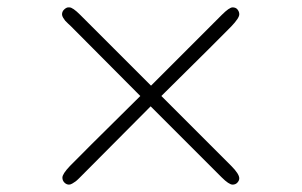

<svg xmlns="http://www.w3.org/2000/svg" viewBox="-20 -510 818 520"><path d="M148 -471Q148 -479 154 -484.5Q160 -490 165 -490H168Q177 -490 197 -470L389 -278L581 -470Q601 -490 610 -490Q619 -490 623.5 -484Q628 -478 628 -472Q629 -462 606 -438Q583 -414 417 -250L606 -61Q628 -39 628 -27Q628 -21 623 -15.5Q618 -10 610 -10Q600 -10 580 -30L388 -222L201 -34Q199 -32 193.5 -26.5Q188 -21 184.5 -18.5Q181 -16 176 -13Q171 -10 167 -10Q160 -10 154.5 -15.5Q149 -21 149 -29Q149 -39 169.5 -60.5Q190 -82 360 -250L172 -439Q171 -440 165 -445.5Q159 -451 156.5 -454Q154 -457 151 -462Q148 -467 148 -471Z"/></svg>

Font: CMU Serif
Style: Roman
Weight: 500
Version: Version 0.7.0